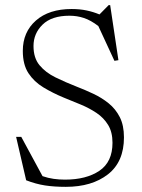

<svg xmlns="http://www.w3.org/2000/svg" viewBox="-20 -715 550 745"><path d="M461 -182Q461 -87 398.8 -38.5Q336.5 10 235.5 10Q190 10 154.5 4.5Q119 -1 81.5 -15.5L42.5 -184H62.5L145 -31.5Q166.5 -24 188.2 -21Q210 -18 232 -18Q314.5 -18 365.5 -52.2Q416.5 -86.5 416.5 -161Q416.5 -202.5 399.5 -230.2Q382.5 -258 354.5 -276.8Q326.5 -295.5 293.5 -309.2Q260.5 -323 228 -336Q184.5 -354 148.2 -376Q112 -398 90.2 -431.2Q68.5 -464.5 68.5 -517.5Q68.5 -590.5 119.2 -635.2Q170 -680 258 -680Q289.5 -680 315.8 -674.5Q342 -669 366 -659L401.5 -695H407.5L439.5 -481.5L424 -479L361.5 -614Q332 -636.5 305.5 -645.2Q279 -654 249.5 -654Q180.5 -654 145.2 -619.5Q110 -585 110 -536.5Q110 -490 133.5 -461.8Q157 -433.5 195.2 -414.8Q233.5 -396 277 -379Q309.5 -366.5 342 -351.2Q374.5 -336 401.5 -314.2Q428.5 -292.5 444.8 -260.5Q461 -228.5 461 -182Z"/></svg>

Font: Newsreader Text Light
Style: Regular
Weight: 300
Designer: Hugues Gentile
Foundry: Production Type
Version: Version 1.002